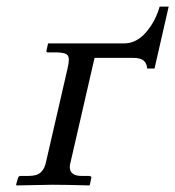

<svg xmlns="http://www.w3.org/2000/svg" viewBox="-20 -562 532 583"><path d="M120.1 -71.8 185.1 -354Q189 -370.1 189 -380.9Q189 -392.6 181.9 -397.2Q174.8 -401.9 155.8 -402.8H125Q122.6 -402.8 121.6 -404.5Q120.6 -406.2 121.1 -408.2L126 -430.2H356.9Q394 -430.2 423.1 -463.6Q452.1 -497.1 464.8 -542H492.2L449.2 -354H426.8Q425.8 -370.1 416 -378.2Q406.2 -386.2 384.8 -386.2H267.1L194.8 -71.8Q191.9 -61.5 191.9 -55.2Q191.9 -27.8 228 -27.8H251Q254.4 -27.8 256.3 -25.6Q258.3 -23.4 256.8 -20L252.9 -1L251 1Q178.2 -1 139.2 -1L30.8 1L28.8 -1L34.2 -20Q35.6 -27.8 43 -27.8H66.9Q91.8 -27.8 103.8 -38.6Q115.7 -49.3 120.1 -71.8Z"/></svg>

Font: Common Serif
Style: Bold Italic
Weight: 700
Italic angle: -12°
Designer: Philipp H. Poll, Khaled Hosny
Foundry: Stefan Peev, Context Ltd.
Version: Version 1.026